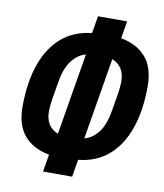

<svg xmlns="http://www.w3.org/2000/svg" viewBox="-85 -799 770 903"><g transform="rotate(10 300.0 -348.0)"><path d="M196 -49Q119 -63 76.5 -112Q34 -161 34 -250Q34 -368 65 -454.5Q96 -541 154.5 -590Q213 -639 296 -647L310 -730H449L435 -647Q512 -633 554.5 -584Q597 -535 597 -446Q597 -328 566 -241.5Q535 -155 476.5 -106Q418 -57 335 -49L321 34H182ZM285 -543Q247 -533 219 -497Q191 -461 180 -395L165 -306Q160 -273 160 -250Q160 -177 220 -153ZM451 -301 466 -390Q471 -423 471 -446Q471 -519 411 -543L346 -153Q384 -163 412 -199Q440 -235 451 -301Z"/></g></svg>

Font: iA Writer Mono V
Style: Regular
Weight: 400
Italic angle: -9.5°
Designer: Mike Abbink, Paul van der Laan, Pieter van Rosmalen
Foundry: Bold Monday
Version: Version 2.000